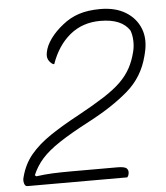

<svg xmlns="http://www.w3.org/2000/svg" viewBox="-52 -766 704 813"><g transform="rotate(-5 300.0 -360.0)"><path d="M404 -720Q468 -720 511.5 -693.5Q555 -667 573 -621.5Q591 -576 576 -517L573 -505Q551 -418 484.5 -360.5Q418 -303 317 -250Q235 -207 186 -174.5Q137 -142 110 -111.5Q83 -81 67 -43L73 -38Q109 -43 142.5 -44.5Q176 -46 221 -46H418Q450 -46 458 -37Q466 -28 463 -15Q462 -9 460 -5.5Q458 -2 456 0H32Q22 0 18.5 -12.5Q15 -25 18 -36L19 -40Q33 -94 66 -133.5Q99 -173 151 -208Q203 -243 274 -281Q340 -317 385 -346Q430 -375 457.5 -402Q485 -429 501.5 -459.5Q518 -490 527 -527L528 -531Q533 -552 532 -575.5Q531 -599 524 -618Q491 -670 400 -670Q324 -670 270.5 -626Q217 -582 190 -505H185Q172 -513 165.5 -525.5Q159 -538 163 -557Q168 -585 189.5 -614.5Q211 -644 243 -669Q275 -695 313.5 -707.5Q352 -720 404 -720Z"/></g></svg>

Font: Recursive Mn Csl St Lt
Style: Italic
Weight: 300
Italic angle: -15°
Monospace: yes
Version: Version 1.079;hotconv 1.0.112;makeotfexe 2.5.65598; ttfautoh